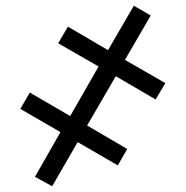

<svg xmlns="http://www.w3.org/2000/svg" viewBox="-20 -648 649 670"><path d="M447 -628 506 -594 416 -439 557 -358 523 -301 384 -382 284 -210 424 -128 391 -71 251 -152 162 2 102 -31 191 -187 51 -268 84 -325 225 -243 324 -416 183 -497 217 -555 357 -473Z"/></svg>

Font: Noto IKEA Latin
Style: Regular
Weight: 400
Designer: Monotype Design Team
Foundry: Monotype Imaging Inc.
Version: Version 1.0